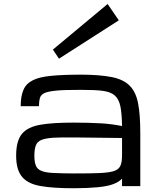

<svg xmlns="http://www.w3.org/2000/svg" viewBox="-20 -957 802 987"><path d="M359.4 10.7Q253.9 10.7 192.9 0Q126.5 -10.3 95.2 -45.9Q63 -82 63 -156.7Q63 -233.4 93.3 -269.5Q123 -304.7 188.5 -315.9Q249.5 -326.7 359.4 -326.7Q434.1 -326.7 503.4 -322.8Q556.2 -319.3 607.4 -309.1Q606.4 -374 598.6 -411.6Q590.8 -448.2 569.3 -466.8Q548.3 -484.9 506.8 -490.2Q471.2 -495.1 397 -495.1Q310.5 -495.1 274.9 -491.7Q230.5 -487.8 210.4 -479.5Q190.4 -470.7 185.5 -454.1Q180.2 -435.1 180.2 -411.1H86.4Q86.4 -463.9 101.1 -496.1Q114.7 -527.8 149.9 -544.9Q182.1 -561.5 245.1 -567.4Q305.2 -573.2 397 -573.2Q491.2 -573.2 556.2 -560.5Q616.7 -547.9 647.9 -515.1Q679.7 -482.4 690.4 -422.9Q701.2 -367.7 701.2 -270.5V0H607.4V-38.6Q590.8 -21 561.5 -10.3Q535.2 0 483.9 5.4Q427.7 10.7 359.4 10.7ZM359.4 -65.4Q457.5 -65.4 492.7 -67.4Q542.5 -69.8 567.4 -78.1Q591.8 -86.9 599.6 -106.4Q607.4 -124 607.4 -161.1V-247.6L359.4 -250.5Q293.5 -251 253.4 -249Q212.9 -246.1 191.9 -237.3Q170.4 -227.5 164.1 -209Q156.7 -189.5 156.7 -156.7Q156.7 -125 164.1 -106.4Q170.9 -87.9 191.9 -79.1Q212.9 -69.8 253.4 -67.9Q308.6 -65.4 359.4 -65.4ZM252 -702.1 533.2 -936.5 590.8 -852.5 283.2 -655.3Z"/></svg>

Font: Michroma+
Style: Regular
Weight: 400
Designer: beogot
Foundry: beogot
Version: Version